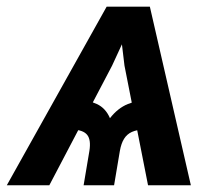

<svg xmlns="http://www.w3.org/2000/svg" viewBox="-51 -549 643 569"><path d="M387.7 0 317.9 -354.5 296.9 -529.3H393.1L514.6 0ZM196.8 0 213.9 -101.6Q219.2 -134.8 207.3 -149.4Q195.3 -164.1 164.1 -165L178.7 -252.9Q210 -252.9 236.1 -240.7Q262.2 -228.5 274.9 -198.7Q297.9 -228.5 327.9 -240.7Q357.9 -252.9 389.6 -252.9L375 -165Q354.5 -164.6 339.8 -158Q325.2 -151.4 316.7 -137.7Q308.1 -124 304.2 -101.6L287.1 0ZM-30.8 0 265.1 -529.3H361.8L281.2 -354.5L95.2 0Z"/></svg>

Font: Inter 24pt SemiBold
Style: Italic
Weight: 600
Italic angle: -9.3988°
Designer: Rasmus Andersson
Foundry: rsms
Version: Version 4.001;git-66647c0bb